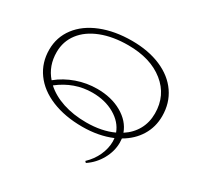

<svg xmlns="http://www.w3.org/2000/svg" viewBox="-174 -829 1280 1246"><g transform="rotate(30 466.0 -206.5)"><path d="M421.9 -205.1Q287.1 -205.1 174.8 -117.2Q227.1 -69.3 305.7 -43.2Q384.3 -17.1 481 -17.1Q597.7 -17.1 683.1 -57.1Q658.7 -123.5 587.9 -164.3Q517.1 -205.1 421.9 -205.1ZM38.1 -307.1Q38.1 -400.4 93 -472.9Q147.9 -545.4 247.8 -585.2Q347.7 -625 476.1 -625Q599.6 -625 693.4 -584.7Q787.1 -544.4 838.1 -470.5Q889.2 -396.5 889.2 -298.8Q889.2 -217.3 848.9 -151.4Q808.6 -85.4 734.9 -43Q736.8 -23.4 736.8 -12.2Q736.8 52.2 702.9 113Q668.9 173.8 611.8 211.9L602.1 202.1Q646.5 160.2 670.2 107.9Q693.8 55.7 693.8 3.9Q693.8 -5.4 691.9 -21Q593.8 20 473.1 20Q343.3 20 244.4 -20.5Q145.5 -61 91.8 -135.3Q38.1 -209.5 38.1 -307.1ZM87.9 -316.9Q87.9 -213.9 150.9 -142.1Q209.5 -189.9 283.9 -216.1Q358.4 -242.2 437 -242.2Q543 -242.2 620.8 -197.8Q698.7 -153.3 725.1 -80.1Q780.8 -116.2 810.3 -169.7Q839.8 -223.1 839.8 -290Q839.8 -424.8 738.3 -506.3Q636.7 -587.9 469.2 -587.9Q355.5 -587.9 268.8 -554.2Q182.1 -520.5 135 -459Q87.9 -397.5 87.9 -316.9Z"/></g></svg>

Font: Halibut Exp Thin
Style: Regular
Weight: 250
Width: 7
Designer: Matteo Maggi
Foundry: Collletttivo
Version: Version 3.080 | FøM Fix